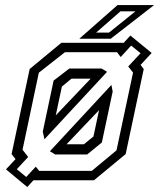

<svg xmlns="http://www.w3.org/2000/svg" viewBox="-20 -708 625 754"><path d="M87 26.5 3.5 -43 41 -83 25.5 -103 96.5 -437 221 -540H463.5H466L492 -568.5L575.5 -500L532 -453L544.5 -437L473.5 -103L349 0H111.5L109 2.5ZM241.5 -141.5H309.5L347 -172L369 -275.5ZM83 -13 120.5 -53.5 134 -37H340.5L437.5 -117.5L502.5 -423L483.5 -447L532 -499L495 -529L454 -484L439.5 -503H235L132.5 -422.5L68.5 -120L90.5 -91.5L46 -43.5ZM196.5 -101.5 176 -114 417.5 -374.5 422.5 -348.5 380 -148.5 322.5 -101.5ZM154.5 -161 148 -191 190.5 -391.5 252.5 -439H378.5L400.5 -426ZM199 -255 336 -399H260.5L223 -368ZM291.5 -556 441.5 -688H585L415 -556ZM357.5 -580H408L512 -663.5H453Z"/></svg>

Font: Tourney
Style: Italic
Weight: 400
Italic angle: -12°
Version: Version 1.015